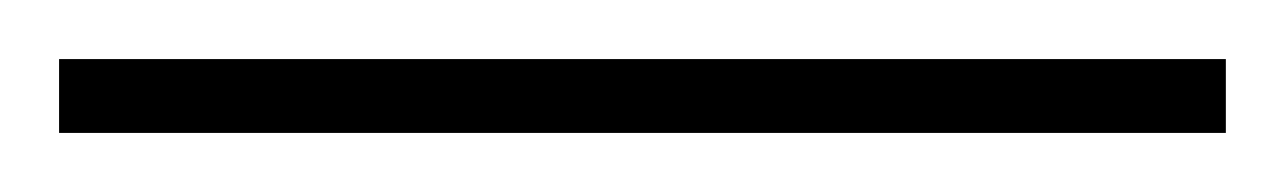

<svg xmlns="http://www.w3.org/2000/svg" viewBox="-22 71 435 65"><path d="M393 116V91H-2V116Z"/></svg>

Font: Noto Sans Georgian SemiCondensed Thin
Style: Regular
Weight: 100
Width: 4
Designer: Monotype Design Team, Akaki Razmadze
Foundry: Google LLC
Version: Version 2.005